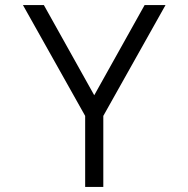

<svg xmlns="http://www.w3.org/2000/svg" viewBox="-20 -742 748 762"><path d="M390 -282V0H318V-282L71 -722H154L354 -364L554 -722H637Z"/></svg>

Font: SUITE
Style: Regular
Weight: 400
Designer: Sun
Foundry: Sun
Version: Version 2.040